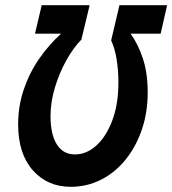

<svg xmlns="http://www.w3.org/2000/svg" viewBox="-20 -710 665 741"><path d="M625 -690 600 -580H484Q513 -540 531.5 -484Q550 -428 550 -354Q550 -275 527 -208.5Q504 -142 463.5 -92.5Q423 -43 369 -16Q315 11 253 11Q163 11 106.5 -53Q50 -117 50 -230Q50 -301 72 -365.5Q94 -430 132 -484.5Q170 -539 216 -580H115L141 -690H326L294 -557Q264 -527 236.5 -478Q209 -429 192 -372.5Q175 -316 175 -262Q175 -191 199.5 -152.5Q224 -114 269 -114Q314 -114 352 -148.5Q390 -183 413.5 -245.5Q437 -308 437 -392Q437 -439 430 -481.5Q423 -524 409 -554L441 -690Z"/></svg>

Font: Radio Canada Condensed SemiBold
Style: Italic
Weight: 600
Width: 3
Italic angle: -12°
Designer: Charles Daoud, Etienne Aubert Bonn, Alexandre Saumier Demers, Jacques Le Bailly
Foundry: Radio-Canada
Version: Version 2.104; ttfautohint (v1.8.4.7-5d5b);gftools[0.9.28.de